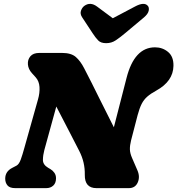

<svg xmlns="http://www.w3.org/2000/svg" viewBox="-20 -974 918 994"><path d="M209.5 -197Q202.5 -171 202.2 -146.2Q202 -121.5 229 -105.5L241 -98.5Q253 -91.5 261.5 -79.5Q270 -67.5 270 -51Q270 -26.5 255.8 -13.2Q241.5 0 219 0H59.5Q30.5 0 18.8 -14Q7 -28 7 -49Q7 -86.5 43.5 -105L65.5 -116.5Q78.5 -123.5 87.5 -148.2Q96.5 -173 106 -208L176.5 -458.5Q186.5 -493 184.5 -523.5Q182.5 -554 164.5 -574L145.5 -595Q126.5 -616 124.5 -640.5Q122.5 -665 137.2 -682.5Q152 -700 183.5 -700H301Q348.5 -700 372.5 -679Q396.5 -658 415.5 -621Q454.5 -546 493.2 -467Q532 -388 569.5 -315L635 -570Q675.5 -729 782.5 -729Q821.5 -729 850.2 -705Q879 -681 878 -633Q876.5 -553 789 -505Q760.5 -489.5 742.5 -473.8Q724.5 -458 713.2 -435.8Q702 -413.5 692.5 -378L658.5 -247Q652 -220.5 652.5 -200.5Q653 -180.5 664 -155.5L691.5 -92Q706 -58.5 693 -29.2Q680 0 647 0H479.5Q418 0 419 -69Q420.5 -133.5 390.5 -192Q375.5 -221.5 344 -282.5Q312.5 -343.5 271.5 -422.5ZM627.5 -802Q600 -779 578.5 -764.8Q557 -750.5 529.5 -750.5Q502 -750.5 488.2 -764.8Q474.5 -779 459.5 -802L405.5 -884Q393.5 -902 399.2 -918.5Q405 -935 416.5 -943.5Q447.5 -966 482.5 -940L564 -879.5L678.5 -940Q727 -966 745.5 -943.5Q753 -935 749.8 -918.5Q746.5 -902 725.5 -884Z"/></svg>

Font: Fraunces 9pt S100 Black
Style: Italic
Weight: 900
Italic angle: -16°
Version: Version 1.000; ttfautohint (v1.8.3)